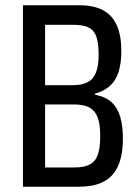

<svg xmlns="http://www.w3.org/2000/svg" viewBox="-20 -708 530 728"><path d="M67 0V-688H281Q337 -688 372 -668.5Q407 -649 423.5 -610.5Q440 -572 440 -515Q440 -468 429.5 -435Q419 -402 396.5 -382Q374 -362 340 -353V-349Q381 -341 403.5 -320Q426 -299 436 -264.5Q446 -230 446 -182Q446 -139 437 -105Q428 -71 408.5 -47.5Q389 -24 357 -12Q325 0 277 0ZM151 -73H260Q300 -73 321.5 -85Q343 -97 351.5 -123Q360 -149 360 -192Q360 -237 350.5 -262.5Q341 -288 319.5 -300Q298 -312 260 -312H151ZM151 -385H257Q291 -385 312.5 -396.5Q334 -408 344 -433.5Q354 -459 354 -499Q354 -542 346 -567Q338 -592 317.5 -603Q297 -614 257 -614H151Z"/></svg>

Font: Saira Condensed Medium
Style: Regular
Weight: 500
Width: 3
Designer: Hector Gatti with collaboration of the Omnibus-Type team
Foundry: Omnibus-Type
Version: Version 1.101